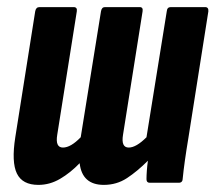

<svg xmlns="http://www.w3.org/2000/svg" viewBox="-20 -514 606 540"><path d="M88 6Q43 6 27.5 -26Q12 -58 23 -128L79 -482Q81 -494 91 -494H187Q198 -494 196 -482L141 -135Q135 -99 157 -99Q179 -99 207 -128L264 -482Q266 -494 275 -494H373Q383 -494 381 -482L326 -135Q320 -99 342 -99Q363 -99 392 -128L449 -482Q450 -494 460 -494H557Q567 -494 566 -482L510 -127Q504 -91 500 -62.5Q496 -34 494 -13Q494 0 483 0H401Q392 0 392 -10Q392 -20 393 -34Q394 -48 396 -62Q366 -32 337 -13Q308 6 272 6Q211 6 204 -55Q178 -28 149 -11Q120 6 88 6Z"/></svg>

Font: Sofia Sans Extra Condensed ExtraBold
Style: Italic
Weight: 800
Italic angle: -9°
Designer: Botio Nikoltchev, Ani Petrova
Foundry: lettersoup
Version: Version 4.101; ttfautohint (v1.8.4.7-5d5b)